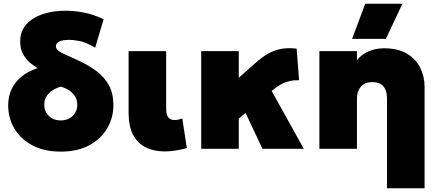

<svg xmlns="http://www.w3.org/2000/svg" viewBox="-20 -792 2338 1022"><path d="M303.5 15Q214.5 15 152 -18.5Q89.5 -52 56.5 -108Q23.5 -164 23.5 -231Q23.5 -279 42 -317.8Q60.5 -356.5 95.2 -384.8Q130 -413 179.5 -429Q168.5 -436 146.5 -452.5Q124.5 -469 106 -498Q87.5 -527 87.5 -571Q87.5 -626 120.5 -662.5Q153.5 -699 208.2 -717Q263 -735 328.5 -735Q373 -735 423.5 -725.8Q474 -716.5 531.5 -690L486.5 -538Q437 -568 401.8 -574Q366.5 -580 350.5 -580Q313 -580 295.2 -571Q277.5 -562 277.5 -546Q277.5 -531.5 291.8 -521Q306 -510.5 333.8 -498.8Q361.5 -487 401.5 -468Q453.5 -443.5 494.8 -412.5Q536 -381.5 559.8 -337.8Q583.5 -294 583.5 -232Q583.5 -165 550.5 -108.8Q517.5 -52.5 455 -18.8Q392.5 15 303.5 15ZM303.5 -151Q329.5 -151 349.2 -162Q369 -173 380.2 -192Q391.5 -211 391.5 -235Q391.5 -258.5 380.5 -277.2Q369.5 -296 349.8 -309.5Q330 -323 303.5 -331Q277 -323 257.2 -309.5Q237.5 -296 226.5 -277.2Q215.5 -258.5 215.5 -235Q215.5 -199 240 -175Q264.5 -151 303.5 -151Z M856.5 14Q798.5 14 755.2 -7.8Q712 -29.5 688.2 -75Q664.5 -120.5 664.5 -192V-520H864.5V-213Q864.5 -180 876.5 -166.5Q888.5 -153 909.5 -153Q918.5 -153 929 -155.2Q939.5 -157.5 950.5 -161L974.5 -4Q942.5 5 913 9.5Q883.5 14 856.5 14Z M1051 0V-520H1251V-378L1340 -457Q1375 -488.5 1408.8 -507.2Q1442.5 -526 1479 -532.2Q1515.5 -538.5 1559 -533L1572 -365Q1543.5 -365.5 1521.5 -360.5Q1499.5 -355.5 1481.8 -346.2Q1464 -337 1448 -325L1426 -308L1597 0H1377L1287 -191L1251 -160V0Z M2040 210V-268Q2040 -309.5 2020.8 -332.2Q2001.5 -355 1961 -355Q1935 -355 1917 -344Q1899 -333 1889.5 -313.2Q1880 -293.5 1880 -268V0H1680V-520H1880V-472Q1907 -504.5 1944.2 -519.8Q1981.5 -535 2024 -535Q2099 -535 2146.8 -506Q2194.5 -477 2217.2 -430.5Q2240 -384 2240 -331V210ZM1854 -585 1924 -772H2122L2034 -585Z"/></svg>

Font: Geologica Roman Black
Style: Regular
Weight: 900
Designer: Sindre Bremnes, Frode Helland
Foundry: Monokrom Skriftforlag AS
Version: Version 1.010;gftools[0.9.28]